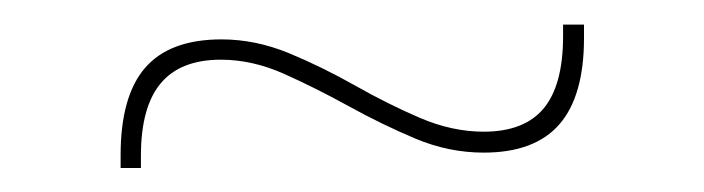

<svg xmlns="http://www.w3.org/2000/svg" viewBox="-20 -370 572 156"><path d="M373 -246Q344.5 -246 317.2 -257.5Q290 -269 263.2 -283.8Q236.5 -298.5 210.8 -310Q185 -321.5 159.5 -321.5Q126.5 -321.5 110.5 -302.2Q94.5 -283 94.5 -243.5V-233.5H78V-244Q78 -292 98 -315Q118 -338 160 -338Q187.5 -338 214.8 -326.8Q242 -315.5 268.5 -300.5Q295 -285.5 321.2 -274.2Q347.5 -263 373 -263Q406 -263 421.8 -282Q437.5 -301 437.5 -340.5V-350H454.5V-339Q454.5 -292 434.5 -269Q414.5 -246 373 -246Z"/></svg>

Font: Anek Tamil Thin
Style: Regular
Weight: 250
Designer: Aadarsh Rajan (Tamil), Yesha Goshar (Latin)
Foundry: Ek Type
Version: Version 1.003